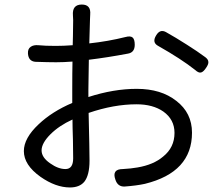

<svg xmlns="http://www.w3.org/2000/svg" viewBox="-20 -806 980 845"><path d="M288 19Q225 19 158 -28Q85 -80 85 -141Q85 -198 150 -259Q209 -315 298 -353V-408Q298 -492 299 -535Q259 -532 227 -532Q193 -532 135 -534Q105 -537 103 -571Q102 -591 115 -600Q128 -609 149 -607Q178 -604 225 -604Q260 -604 300 -607Q300 -621 301 -647Q302 -705 302 -717.5Q302 -730 301 -738Q297 -786 340 -786Q381 -786 377 -742Q377 -739 376.5 -731Q376 -723 376 -719Q375 -690 373 -615Q456 -624 532 -643Q554 -649 563.5 -641Q573 -633 573 -609Q573 -575 543 -570Q453 -553 371 -543Q369 -451 369 -412V-379Q480 -415 582 -415Q689 -415 756 -362Q825 -309 825 -222Q825 -48 618 3Q582 11 528 15Q498 16 488 -15Q471 -62 521 -62Q557 -64 585 -69Q656 -81 698 -117Q748 -157 748 -221Q748 -280 699 -315Q653 -347 581 -347Q481 -347 370 -309Q374 -145 374 -99Q374 -35 351 -6Q330 19 288 19ZM268 -62Q302 -62 302 -109Q302 -128 301 -191Q299 -249 299 -280Q240 -253 202 -215Q163 -176 163 -144Q163 -113 201 -87Q236 -62 268 -62ZM839 -498Q777 -547 676 -604Q648 -619 667 -650Q684 -679 710 -665Q753 -641 803 -609Q849 -580 884 -554Q897 -544 897 -533Q898 -524 888 -509Q876 -490 865 -487Q854 -484 839 -498Z"/></svg>

Font: GenSenRounded TW R
Style: Regular
Weight: 400
Version: Version 1.501;PS 1;hotconv 16.6.51;makeotf.lib2.5.65220